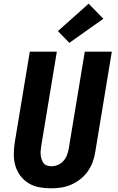

<svg xmlns="http://www.w3.org/2000/svg" viewBox="-20 -1016 640 1044"><path d="M256 8Q224 8 192.5 2Q161 -4 135 -20Q109 -36 91 -60Q73 -84 64 -113.5Q55 -143 55 -175.5Q55 -208 60 -240L142 -735H289L204 -221Q202 -208 201 -196Q200 -184 201.5 -172Q203 -160 206.5 -149Q210 -138 217 -129Q224 -120 235.5 -116Q247 -112 259 -112Q277 -112 295 -119.5Q313 -127 325.5 -141.5Q338 -156 344.5 -173.5Q351 -191 354 -209L441 -735H588L498 -190Q494 -162 484 -135Q474 -108 457 -84Q440 -60 416.5 -41.5Q393 -23 366 -11.5Q339 0 311.5 4Q284 8 256 8ZM357 -783 295 -847 462 -996 542 -914Z"/></svg>

Font: Iosevka Curly Heavy Extended
Style: Italic
Weight: 900
Width: 7
Italic angle: -9°
Monospace: yes
Designer: Belleve Invis
Foundry: Belleve Invis
Version: Version 11.1.0; ttfautohint (v1.8.3)